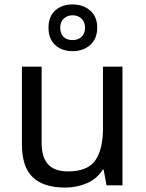

<svg xmlns="http://www.w3.org/2000/svg" viewBox="-20 -837 658 867"><path d="M533 -536V0H461L448 -71H444Q418 -29 372 -9.5Q326 10 274 10Q177 10 128 -36.5Q79 -83 79 -185V-536H168V-191Q168 -127 197 -95Q226 -63 287 -63Q376 -63 410.5 -113Q445 -163 445 -257V-536ZM308 -606Q259 -606 229 -634Q199 -662 199 -712Q199 -762 229 -789.5Q259 -817 308 -817Q355 -817 387 -789.5Q419 -762 419 -713Q419 -662 387.5 -634Q356 -606 308 -606ZM308 -656Q333 -656 348.5 -671Q364 -686 364 -712Q364 -738 348 -753Q332 -768 308 -768Q284 -768 268 -753Q252 -738 252 -712Q252 -686 266.5 -671Q281 -656 308 -656Z"/></svg>

Font: Noto Sans Bamum
Style: Regular
Weight: 400
Designer: Monotype Design Team
Foundry: Monotype Imaging Inc.
Version: Version 2.001